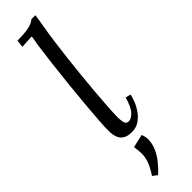

<svg xmlns="http://www.w3.org/2000/svg" viewBox="-345 -735 974 974"><g transform="rotate(-45 141.5 -248.0)"><path d="M214 -755Q211 -730 205.5 -699Q200 -668 195.5 -638Q191 -608 188 -585Q182 -543 176 -489.5Q170 -436 164 -378.5Q158 -321 153.5 -266Q149 -211 146 -165.5Q143 -120 143 -91Q143 -72 147 -55.5Q151 -39 170 -39Q187 -39 207.5 -60.5Q228 -82 243 -136L271 -129Q268 -112 258.5 -88Q249 -64 233 -41.5Q217 -19 194.5 -4Q172 11 142 11Q101 11 82 -9.5Q63 -30 62 -70Q61 -95 64.5 -144Q68 -193 73.5 -255.5Q79 -318 86 -386.5Q93 -455 101 -520Q109 -585 116 -638Q121 -665 122.5 -673.5Q124 -682 125 -692Q107 -691 89.5 -690Q72 -689 54 -688L59 -728Q103 -728 127.5 -732Q152 -736 165 -742Q178 -748 186 -755ZM81 259 56 240Q82 200 91 173Q100 146 99.5 123Q99 100 95 72L166 56Q171 69 173 81.5Q175 94 173 108Q171 133 159 159Q147 185 127 210Q107 235 81 259Z"/></g></svg>

Font: Lora Italic
Style: Italic
Weight: 400
Italic angle: -3°
Designer: Olga Karpushina, Alexei Vanyashin (Cyrillic)
Foundry: Cyreal
Version: Version 2.210; ttfautohint (v1.8.1.43-b0c9)